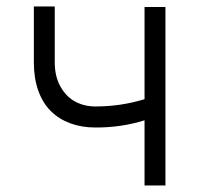

<svg xmlns="http://www.w3.org/2000/svg" viewBox="-20 -567 612 587"><path d="M485.8 -545.5V0H421.9V-199.2Q350.5 -176.8 271.7 -177.2Q229.4 -177.2 194.8 -190Q160.2 -202.8 135.3 -227.5Q110.4 -252.1 96.9 -290.1Q83.5 -328.1 83.5 -376.4V-547.2H147.4V-376.4Q147.4 -332.7 165.3 -301.5Q183.2 -270.2 210.8 -255.9Q238.3 -241.5 271.7 -241.5Q349.4 -241.5 421.9 -263.8V-545.5Z"/></svg>

Font: Inter Light BETA
Style: Regular
Weight: 300
Designer: Rasmus Andersson
Foundry: rsms
Version: Version 3.011;git-f93a4a705